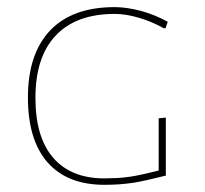

<svg xmlns="http://www.w3.org/2000/svg" viewBox="-20 -514 572 537"><path d="M300.8 -494.1Q334 -494.1 374.5 -483.4Q412.6 -473.1 449.2 -453.1L442.9 -435.1H438Q402.3 -454.6 368.2 -464.4Q331.5 -475.1 300.8 -475.1Q193.4 -475.1 136.2 -415Q79.1 -355 79.1 -240.2Q79.1 -130.4 128.4 -73.2Q178.2 -15.1 272 -15.1Q285.6 -15.1 308.1 -16.1Q319.3 -16.6 341.8 -19.5Q356.9 -21.5 378.9 -26.4Q386.2 -27.8 401.9 -31.7Q417.5 -35.6 423.8 -37.1V-183.1L443.8 -185.1V-22.9Q435.1 -20.5 395 -11.2Q369.6 -5.4 353.5 -2.9Q334 0 314 1.5Q293.9 2.9 272 2.9Q168 2.9 112.8 -60.1Q58.1 -122.6 58.1 -241.2Q58.1 -363.8 120.6 -429.2Q182.6 -494.1 300.8 -494.1Z"/></svg>

Font: Datalegreya
Style: Gradient
Weight: 400
Designer: Figs Lab
Foundry: Figs Lab
Version: Version 1.002;PS 001.002;hotconv 1.0.70;makeotf.lib2.5.58329